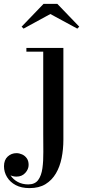

<svg xmlns="http://www.w3.org/2000/svg" viewBox="-102 -706 435 986"><path d="M49.5 260Q7.5 260 -21.5 244.5Q-50.5 229 -66 203.2Q-81.5 177.5 -81.5 148Q-81.5 115.5 -62.5 98Q-43.5 80.5 -17.5 80.5Q-3 80.5 11.5 87Q26 93.5 35.5 106.8Q45 120 45 141Q45 163 27.8 182Q10.5 201 -17.5 201Q-34 201 -48.5 194.2Q-63 187.5 -71.8 175.8Q-80.5 164 -80.5 148H-61.5Q-61.5 173.5 -48 194.5Q-34.5 215.5 -11 228.2Q12.5 241 43 241Q77.5 241 94 218.5Q110.5 196 115.8 158.2Q121 120.5 120.5 74Q120 27.5 120 -20V-440.5H33.5V-460H223.5V11.5Q223.5 60.5 214.5 105.2Q205.5 150 185 184.8Q164.5 219.5 131.5 239.8Q98.5 260 49.5 260ZM19 -559 9 -569 121.5 -686H192.5L305 -569L295 -559L156.5 -634Z"/></svg>

Font: Bodoni Moda Medium
Style: Regular
Weight: 500
Designer: Owen Earl
Foundry: indestructible type
Version: Version 2.005